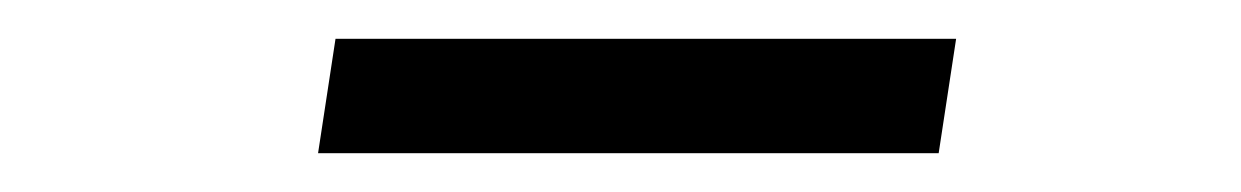

<svg xmlns="http://www.w3.org/2000/svg" viewBox="-20 -380 640 99"><path d="M144 -301 153 -360H473L464 -301Z"/></svg>

Font: JetBrains Mono NL ExtraLight
Style: Italic
Weight: 200
Italic angle: -9°
Monospace: yes
Designer: Philipp Nurullin, Konstantin Bulenkov
Foundry: JetBrains
Version: Version 2.305; ttfautohint (v1.8.4.7-5d5b)